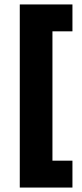

<svg xmlns="http://www.w3.org/2000/svg" viewBox="-20 -727 369 864"><path d="M69 117V-693H216V117ZM69 117V-4H306V117ZM69 -586V-707H306V-586Z"/></svg>

Font: Bricolage Grotesque ExtraBold
Style: Regular
Weight: 800
Designer: Mathieu Triay
Foundry: Atelier Triay
Version: Version 1.001;gftools[0.9.33.dev8+g029e19f]